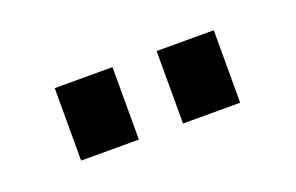

<svg xmlns="http://www.w3.org/2000/svg" viewBox="-34 -871 451 293"><g transform="rotate(-20 191.0 -725.0)"><path d="M62 -784.2H155.8V-666.5H62ZM227.5 -784.2H320.3V-666.5H227.5Z"/></g></svg>

Font: Decalotype Medium
Style: Regular
Weight: 500
Designer: Alfredo Marco Pradil
Foundry: Alfredo Marco Pradil
Version: Version 1.0